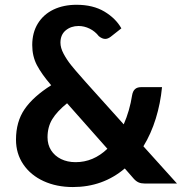

<svg xmlns="http://www.w3.org/2000/svg" viewBox="-20 -756 756 791"><path d="M709 0H575.2Q561.5 0 551.3 -4.4Q541 -8.8 531.7 -19L494.1 -62Q403.8 14.6 280.3 14.6Q212.9 14.6 159.7 -9.8Q106.4 -34.2 76.2 -78.6Q45.9 -123 45.9 -180.7Q45.9 -254.4 81.3 -306.2Q116.7 -357.9 190.9 -404.8Q151.4 -450.7 132.1 -487.5Q112.8 -524.4 112.8 -570.3Q112.8 -621.6 136 -659.2Q159.2 -696.8 200.4 -716.6Q241.7 -736.3 295.4 -736.3Q363.3 -736.3 410.2 -708.3Q457 -680.2 480 -639.2L436 -604.5Q424.3 -595.7 413.6 -595.7Q400.9 -595.7 387.2 -606.9Q371.6 -627 349.4 -637.9Q327.1 -648.9 303.7 -648.9Q272.5 -648.9 250.7 -630.9Q229 -612.8 229 -580.1Q229 -559.1 241.9 -534.7Q254.9 -510.3 272.7 -488Q290.5 -465.8 318.8 -434.1L336.4 -414.1L489.7 -243.7Q514.2 -299.3 524.4 -364.3Q527.3 -380.9 536.4 -388.9Q545.4 -397 561.5 -397H647.5Q641.1 -330.1 621.8 -267.6Q602.5 -205.1 570.8 -153.3ZM422.4 -143.1 256.3 -330.6Q214.8 -296.9 195.3 -264.9Q175.8 -232.9 175.8 -190.4Q175.8 -160.2 190.4 -137Q205.1 -113.8 231.4 -100.8Q257.8 -87.9 291.5 -87.9Q364.7 -87.9 422.4 -143.1Z"/></svg>

Font: Lycee Sans SemiBold
Style: Regular
Weight: 600
Designer: Justin Alvin
Foundry: Alkove Design
Version: Version 1.030